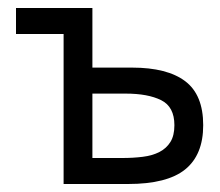

<svg xmlns="http://www.w3.org/2000/svg" viewBox="-20 -460 550 480"><path d="M139 -375H20V-440H211V-291H310Q398 -291 443 -257Q488 -223 488 -147Q488 -73 443 -36.5Q398 0 300 0H139ZM286 -65Q313 -65 337 -68Q361 -71 378.5 -80Q396 -89 406 -105Q416 -121 416 -147Q416 -193 383 -209.5Q350 -226 294 -226H211V-65Z"/></svg>

Font: Tilda Sans
Style: Regular
Weight: 400
Designer: ParaType Ltd
Foundry: ParaType Ltd
Version: Version 1.009